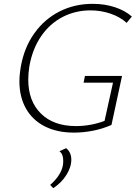

<svg xmlns="http://www.w3.org/2000/svg" viewBox="-20 -684 712 999"><path d="M133 -340Q127 -303 127 -270Q127 -158 193 -93Q259 -28 375 -28Q452 -28 524 -55L568 -254H415L422 -289H615L560 -34Q515 -14 464.5 -4Q414 6 365 6Q277 6 213 -26.5Q149 -59 115 -119.5Q81 -180 81 -261Q81 -296 89 -341Q107 -439 159.5 -512Q212 -585 290 -624.5Q368 -664 462 -664Q525 -664 578 -646.5Q631 -629 666 -598L639 -565Q605 -596 555 -613Q505 -630 451 -630Q372 -630 305.5 -595.5Q239 -561 194 -495.5Q149 -430 133 -340ZM241 278Q266 257 284 230.5Q302 204 307 177Q309 168 309 152Q309 117 289 103L324 87Q351 108 351 147Q351 186 325 227Q299 268 257 295Z"/></svg>

Font: Ysabeau Light
Style: Italic
Weight: 300
Italic angle: -12°
Designer: Christian Thalmann (Catharsis Fonts)
Version: Version 0.003